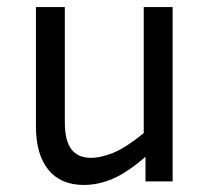

<svg xmlns="http://www.w3.org/2000/svg" viewBox="-20 -515 599 545"><path d="M393 0V-70Q341 -25 300 -7.5Q259 10 218 10Q152 10 117 -33.5Q82 -77 82 -156V-495H164V-168Q164 -116 182.5 -91.5Q201 -67 238 -67Q266 -67 301 -81Q336 -95 388 -137V-495H470V0Z"/></svg>

Font: Inria Sans
Style: Regular
Weight: 400
Designer: Black Foundry Team
Foundry: Black Foundry
Version: Version 1.2; ttfautohint (v1.8.3)